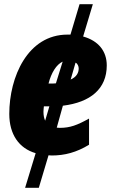

<svg xmlns="http://www.w3.org/2000/svg" viewBox="-20 -726 536 910"><path d="M149 0 99 164H164L210 10C213 10 220 11 225 11C287 11 343 -4 402 -40V-164C346 -133 313 -120 263 -120C258 -120 252 -121 249 -121L278 -225C409 -241 486 -305 486 -416C486 -484 446 -533 374 -553L420 -706H357L314 -562C310 -562 304 -562 300 -562C111 -562 24 -361 24 -186C24 -89 70 -23 149 0ZM217 -330H210C223 -381 247 -420 277 -434L245 -331C237 -330 227 -330 217 -330ZM315 -349 338 -429C348 -425 353 -411 353 -402C353 -382 344 -362 315 -349ZM194 -154C189 -165 186 -179 186 -196C186 -203 187 -213 188 -222H214Z"/></svg>

Font: Noto Sans Condensed Black
Style: Italic
Weight: 900
Width: 3
Italic angle: -12°
Designer: Monotype Design Team
Foundry: Monotype Imaging Inc.
Version: Version 2.013